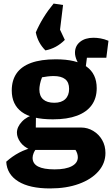

<svg xmlns="http://www.w3.org/2000/svg" viewBox="-20 -849 629 1078"><path d="M261 209Q146 209 82.5 169.5Q19 130 15 59Q48 29 87.5 8Q127 -13 175 -23H191Q175 -5 169 10Q163 25 163 37Q163 70 194 86Q225 102 287 102Q349 102 383 84Q417 66 417 34Q417 24 413.5 13Q410 2 404 -7H153Q113 -24 94 -51Q75 -78 75 -104Q75 -136 103 -166Q131 -196 182 -209L181 -133H435Q472 -133 503.5 -114Q535 -95 553.5 -63Q572 -31 572 10Q572 68 532.5 113Q493 158 423 183.5Q353 209 261 209ZM277 -179Q158 -179 102 -220.5Q46 -262 46 -341Q46 -398 73 -437Q100 -476 155 -496Q210 -516 293 -516Q409 -516 466 -475Q523 -434 523 -354Q523 -298 495 -259Q467 -220 412.5 -199.5Q358 -179 277 -179ZM285 -272Q325 -272 346.5 -292.5Q368 -313 368 -350Q368 -387 346 -404.5Q324 -422 281 -422Q267 -422 248.5 -420Q230 -418 216 -415Q208 -395 204.5 -377Q201 -359 201 -347Q201 -310 222.5 -291Q244 -272 285 -272ZM445 -462Q422 -485 411.5 -509Q401 -533 401 -553Q401 -591 429.5 -614Q458 -637 505 -637Q523 -637 544 -633.5Q565 -630 589 -620L577 -525H468L460 -462ZM334 -821 312 -641 181 -667Q218 -753 281 -829ZM296 -727 344 -625Q320 -601 293 -586.5Q266 -572 235 -566Q214 -587 200.5 -612Q187 -637 181 -667Z"/></svg>

Font: Piazzolla Thin Black
Style: Regular
Weight: 900
Version: Version 2.005